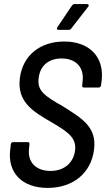

<svg xmlns="http://www.w3.org/2000/svg" viewBox="-20 -911 519 939"><path d="M266 -765H316C321 -765 325 -767 328 -771L412 -879C416 -885 414 -891 406 -891H344C339 -891 335 -888 332 -884L260 -777C256 -770 258 -765 266 -765ZM213 8C338 8 426 -65 440 -180C454 -289 382 -332 286 -392C198 -442 161 -467 169 -529C176 -591 219 -625 281 -625C355 -625 392 -578 384 -514L382 -493C381 -487 384 -483 390 -483H463C469 -483 473 -487 474 -493L477 -516C491 -631 419 -708 294 -708C177 -708 91 -641 77 -528C63 -413 141 -366 227 -316C313 -266 355 -237 347 -175C340 -117 296 -75 227 -75C154 -75 114 -120 122 -184L124 -206C125 -212 122 -216 116 -216H44C38 -216 34 -212 33 -206L30 -179C16 -67 87 8 213 8Z"/></svg>

Font: Barlow Semi Condensed Medium
Style: Italic
Weight: 500
Width: 4
Italic angle: -7°
Designer: Jeremy Tribby
Foundry: Tribby Type
Version: Version 1.422;hotconv 1.0.109;makeotfexe 2.5.65596